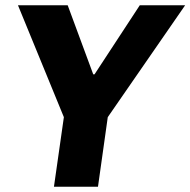

<svg xmlns="http://www.w3.org/2000/svg" viewBox="-20 -706 720 726"><path d="M184 0 221.5 -263 48 -686H236L332.5 -425H337.5L508.5 -686H680L387.5 -263L350.5 0Z"/></svg>

Font: Chivo Medium
Style: Italic
Weight: 500
Italic angle: -8.05°
Designer: Hector Gatti
Foundry: Omnibus-Type
Version: Version 2.002